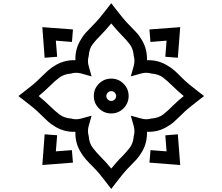

<svg xmlns="http://www.w3.org/2000/svg" viewBox="-20 -1018 1416 1222"><path d="M688 -997.6 719.7 -956.5Q740.2 -929.7 761.7 -903.8Q783.2 -877.9 807.6 -853.5Q828.6 -832.5 849.1 -810.1Q869.6 -787.6 886.2 -757.8Q902.3 -729.5 909.4 -698Q916.5 -666.5 915.5 -634.8Q982.4 -637.2 1038.6 -605Q1068.8 -588.4 1091.3 -568.1Q1113.8 -547.9 1134.3 -526.9Q1158.2 -502.4 1184.6 -480.7Q1210.9 -459 1237.8 -438.5L1278.8 -406.7L1237.8 -375Q1210.9 -354 1184.1 -332.3Q1157.2 -310.5 1134.3 -287.1Q1113.3 -266.1 1090.8 -245.6Q1068.4 -225.1 1038.6 -208.5Q981.9 -176.3 915.5 -179.2Q916.5 -147.5 909.4 -116Q902.3 -84.5 886.2 -56.2Q869.6 -26.4 849.1 -3.7Q828.6 19 807.6 39.6Q783.7 63.5 762 89.6Q740.2 115.7 719.7 143.1L688 184.6L656.2 143.1Q635.7 115.7 614 89.6Q592.3 63.5 567.9 39.6Q546.9 19 526.6 -3.7Q506.3 -26.4 489.7 -56.2Q457.5 -112.3 460 -179.2Q393.6 -176.3 336.9 -208.5Q307.1 -225.1 284.7 -245.6Q262.2 -266.1 241.2 -287.1Q217.3 -311.5 191.4 -332.8Q165.5 -354 138.2 -375L97.2 -406.7L138.2 -438.5Q165.5 -459 191.4 -480.7Q217.3 -502.4 241.2 -526.9Q262.2 -547.9 284.7 -568.1Q307.1 -588.4 336.9 -605Q393.1 -637.2 460 -634.8Q457.5 -701.7 489.7 -757.8Q506.3 -788.1 526.6 -810.3Q546.9 -832.5 567.9 -853.5Q592.3 -877.9 614 -903.8Q635.7 -929.7 656.2 -956.5ZM688 -868.7Q671.4 -849.1 654.3 -829.6Q637.2 -810.1 618.7 -791.5Q590.3 -763.7 569.1 -735.6Q547.9 -707.5 544.9 -663.1Q535.6 -631.8 543.9 -599.6L563 -531.7L495.1 -550.8Q462.9 -559.1 431.6 -549.8Q387.7 -546.4 358.9 -524.9Q330.1 -503.4 302.7 -476.1Q284.7 -458 265.4 -440.7Q246.1 -423.3 226.1 -406.7Q246.6 -390.1 266.1 -372.6Q285.6 -355 304.7 -336.4Q332 -309.6 360.4 -288.3Q388.7 -267.1 431.2 -263.7Q463.4 -254.4 495.1 -263.2L563 -281.7L543.9 -214.4Q535.6 -182.6 544.9 -150.4Q547.9 -106.9 570.1 -77.9Q592.3 -48.8 618.7 -22Q655.3 14.2 688 54.7Q704.6 34.7 722.2 14.6Q739.7 -5.4 758.3 -23.4Q784.2 -49.3 805.9 -77.9Q827.6 -106.4 831.1 -150.4Q839.8 -181.2 831.5 -214.4L812.5 -281.7L880.4 -263.2Q912.1 -254.4 944.3 -263.7Q990.7 -267.1 1021.2 -291.5Q1051.8 -315.9 1079.6 -344.7Q1096.7 -361.8 1114 -377Q1131.3 -392.1 1149.4 -406.7Q1129.4 -423.3 1110.1 -440.7Q1090.8 -458 1072.8 -476.1Q1044.4 -504.4 1016.4 -525.4Q988.3 -546.4 943.8 -549.8Q912.6 -559.1 880.4 -550.8L812.5 -531.7L831.5 -599.6Q839.8 -632.3 831.1 -663.6Q827.6 -707 806.6 -735.1Q785.6 -763.2 758.3 -790Q739.7 -809.1 722.4 -828.6Q705.1 -848.1 688 -868.7ZM1127 -845.2 1111.8 -650.4 1032.2 -656.7 1040 -759.3 937.5 -751 931.2 -830.6ZM249.5 -845.2 444.3 -830.6 438 -751 335.4 -759.3 343.8 -656.7 264.2 -650.4ZM688 -517.6Q734.4 -517.6 766.6 -485.1Q798.8 -452.6 798.8 -406.7Q798.8 -376.5 783.9 -351.1Q769 -325.7 743.9 -310.8Q718.8 -295.9 688 -295.9Q642.1 -295.9 609.6 -328.4Q577.1 -360.8 577.1 -406.7Q577.1 -453.1 609.6 -485.4Q642.1 -517.6 688 -517.6ZM688 -438Q675.8 -438 666.3 -428.7Q656.7 -419.4 656.7 -406.7Q656.7 -394.5 666 -385Q675.3 -375.5 688 -375.5Q700.7 -375.5 710 -384.8Q719.2 -394 719.2 -406.7Q719.2 -419.4 710 -428.7Q700.7 -438 688 -438ZM249.5 32.2 264.2 -163.1 343.8 -157.2 335.4 -54.7 437.5 -62.5 444.3 17.1ZM1127 32.2 931.2 17.1 938 -62.5 1040 -54.7 1032.2 -156.7 1111.8 -163.1Z"/></svg>

Font: Pinar DS1 ExtraBold
Style: Regular
Weight: 800
Designer: Amin Abedi
Version: Version 3.000